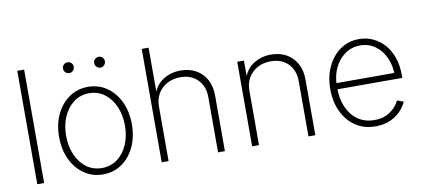

<svg xmlns="http://www.w3.org/2000/svg" viewBox="-68 -965 2664 1213"><g transform="rotate(-10 1264.0 -358.5)"><path d="M131.3 -727.5V0H87.4V-727.5Z M508.8 11.2Q440.9 11.2 388.2 -25.1Q335.4 -61.5 305.2 -124.8Q274.9 -188 274.9 -269.5Q274.9 -351.1 305.2 -414.3Q335.4 -477.5 388.2 -513.9Q440.9 -550.3 508.8 -550.3Q576.2 -550.3 628.9 -513.9Q681.6 -477.5 711.7 -414.1Q741.7 -350.6 741.7 -269.5Q741.7 -188 711.7 -124.8Q681.6 -61.5 629.2 -25.1Q576.7 11.2 508.8 11.2ZM508.8 -29.8Q565.4 -29.8 607.9 -61.5Q650.4 -93.3 673.8 -147.7Q697.3 -202.1 697.3 -269.5Q697.3 -336.4 673.8 -390.9Q650.4 -445.3 607.9 -477.3Q565.4 -509.3 508.8 -509.3Q452.1 -509.3 409.7 -477.1Q367.2 -444.8 343.5 -390.9Q319.8 -336.9 319.8 -269.5Q319.8 -202.1 343.3 -147.7Q366.7 -93.3 409.2 -61.5Q451.7 -29.8 508.8 -29.8ZM608.9 -656.2Q594.7 -656.2 584.5 -666.5Q574.2 -676.8 574.2 -691.4Q574.2 -705.6 584.5 -715.6Q594.7 -725.6 608.9 -725.6Q623 -725.6 633.1 -715.6Q643.1 -705.6 643.1 -691.4Q643.1 -676.8 633.1 -666.5Q623 -656.2 608.9 -656.2ZM409.2 -656.2Q394.5 -656.2 384.3 -666.5Q374 -676.8 374 -691.4Q374 -705.6 384.3 -715.6Q394.5 -725.6 409.2 -725.6Q423.3 -725.6 433.3 -715.6Q443.4 -705.6 443.4 -691.4Q443.4 -676.8 433.3 -666.5Q423.3 -656.2 409.2 -656.2Z M929.7 -350.1V0H885.7V-727.5H929.7V-420.4H920.4Q940.4 -487.3 990.5 -518.8Q1040.5 -550.3 1102.5 -550.3Q1158.2 -550.3 1200.7 -526.9Q1243.2 -503.4 1267.1 -460.2Q1291 -417 1291 -356.4V0H1247.1V-354Q1247.1 -424.8 1204.8 -466.8Q1162.6 -508.8 1094.2 -508.8Q1047.4 -508.8 1010 -489Q972.7 -469.2 951.2 -433.6Q929.7 -397.9 929.7 -350.1Z M1509.8 -350.1V0H1465.8V-542.5H1508.8V-420.4H1500.5Q1520.5 -487.3 1570.6 -518.8Q1620.6 -550.3 1682.6 -550.3Q1738.3 -550.3 1780.5 -526.9Q1822.8 -503.4 1846.9 -460.2Q1871.1 -417 1871.1 -356.4V0H1827.1V-354Q1827.1 -424.8 1784.9 -466.8Q1742.7 -508.8 1674.3 -508.8Q1627.4 -508.8 1590.1 -489Q1552.7 -469.2 1531.2 -433.6Q1509.8 -397.9 1509.8 -350.1Z M2256.8 11.2Q2183.6 11.2 2129.2 -25.1Q2074.7 -61.5 2044.7 -124.8Q2014.6 -188 2014.6 -269Q2014.6 -350.1 2044.7 -413.6Q2074.7 -477.1 2127.2 -513.7Q2179.7 -550.3 2247.1 -550.3Q2294.4 -550.3 2335.4 -531.7Q2376.5 -513.2 2408 -478.3Q2439.5 -443.4 2457.3 -393.8Q2475.1 -344.2 2475.1 -281.2V-261.2H2042V-300.8H2450.7L2431.2 -285.6Q2431.2 -349.1 2408 -399.7Q2384.8 -450.2 2343.5 -479.7Q2302.2 -509.3 2247.1 -509.3Q2193.4 -509.3 2150.6 -479.2Q2107.9 -449.2 2083.5 -398.2Q2059.1 -347.2 2059.1 -284.2V-266.1Q2059.1 -198.7 2082.8 -145Q2106.4 -91.3 2150.9 -60.3Q2195.3 -29.3 2256.8 -29.3Q2301.3 -29.3 2333.3 -44.4Q2365.2 -59.6 2386.2 -82Q2407.2 -104.5 2417 -126.5L2458 -111.8Q2445.8 -82.5 2418.9 -54Q2392.1 -25.4 2351.6 -7.1Q2311 11.2 2256.8 11.2Z"/></g></svg>

Font: Inter 16pt ExtraLight
Style: Regular
Weight: 250
Version: Version 4.001;git-66647c0bb